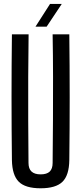

<svg xmlns="http://www.w3.org/2000/svg" viewBox="-20 -980 426 1007"><path d="M193 7.5Q113 7.5 78.5 -26.8Q44 -61 42.5 -140Q40.5 -304.5 40.5 -470Q40.5 -635.5 42.5 -800H130Q128.5 -690.5 128 -576.5Q127.5 -462.5 128 -348.8Q128.5 -235 129.5 -125.5Q129.5 -95 145.5 -80.2Q161.5 -65.5 193 -65.5Q225.5 -65.5 240.8 -80.2Q256 -95 256 -125.5Q257 -235 257.8 -348.8Q258.5 -462.5 258.2 -576.5Q258 -690.5 256 -800H343.5Q345.5 -635.5 345.5 -470Q345.5 -304.5 343.5 -140Q342.5 -61 307.8 -26.8Q273 7.5 193 7.5ZM166 -840 242.5 -959.5H304L224.5 -840Z"/></svg>

Font: Big Shoulders Display Thin SemiBold
Style: Regular
Weight: 600
Version: Version 2.002